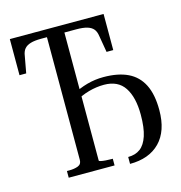

<svg xmlns="http://www.w3.org/2000/svg" viewBox="-107 -806 861 914"><g transform="rotate(-15 323.5 -349.0)"><path d="M623 -200Q623 -148 609.5 -108.5Q596 -69 569.5 -42Q543 -15 506 -1.5Q469 12 422 12V-22Q458 -22 482 -40Q506 -58 519 -97.5Q532 -137 532 -201Q532 -287 500 -335.5Q468 -384 399 -384Q362 -384 324 -373.5Q286 -363 247 -340V-377Q285 -398 324.5 -409Q364 -420 406 -420Q478 -420 526 -397Q574 -374 598.5 -325.5Q623 -277 623 -200ZM123 0V-33H135Q160 -33 178 -40Q196 -47 196 -68V-673H167Q135 -673 115 -667Q95 -661 84.5 -648.5Q74 -636 71 -614L56 -532H23V-710H485V-532H452L438 -614Q435 -636 424.5 -648.5Q414 -661 394 -667Q374 -673 341 -673H282V-42Q282 -39 291.5 -37Q301 -35 314.5 -34Q328 -33 341 -33H349V0Z"/></g></svg>

Font: Roboto Serif 120pt ExtraCondensed
Style: Regular
Weight: 400
Width: 2
Designer: Greg Gazdowicz
Foundry: Commercial Type
Version: Version 1.008